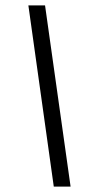

<svg xmlns="http://www.w3.org/2000/svg" viewBox="-20 -694 363 714"><path d="M180 0 85.5 -674H147.5L242.5 0Z"/></svg>

Font: Anybody ExtraExpanded Light
Style: Italic
Weight: 300
Width: 8
Italic angle: -10°
Designer: Tyler Finck
Foundry: Etcetera Type Company
Version: Version 1.010; ttfautohint (v1.8.3) -l 8 -r 50 -G 200 -x 14 